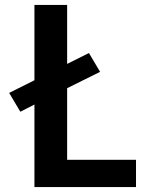

<svg xmlns="http://www.w3.org/2000/svg" viewBox="-20 -755 640 775"><path d="M119 0V-333L62 -304L17 -380L119 -431V-735H251V-497L339 -541L384 -465L251 -399V-110H529V0Z"/></svg>

Font: Iosevka SS04 XBd Ex
Style: Regular
Weight: 800
Width: 7
Monospace: yes
Designer: Belleve Invis
Foundry: Belleve Invis
Version: Version 19.0.0; ttfautohint (v1.8.4)